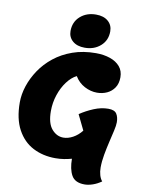

<svg xmlns="http://www.w3.org/2000/svg" viewBox="-117 -1060 957 1303"><g transform="rotate(10 361.0 -408.5)"><path d="M559 166Q493 166 469 123Q445 80 445 9Q420 16 392 20.5Q364 25 333 25Q247 25 178.5 -10.5Q110 -46 70 -120Q30 -194 30 -307Q30 -362 49 -420Q68 -478 104.5 -532.5Q141 -587 195.5 -630.5Q250 -674 322 -699.5Q394 -725 482 -725Q536 -725 579.5 -710Q623 -695 648 -665.5Q673 -636 673 -592Q673 -549 653.5 -520Q634 -491 602.5 -476.5Q571 -462 534 -462Q490 -462 448 -484Q406 -506 380 -549Q345 -532 314.5 -491.5Q284 -451 266 -397Q248 -343 248 -285Q248 -201 282 -161.5Q316 -122 362 -122Q394 -122 427.5 -140Q461 -158 488 -192Q476 -218 462.5 -244.5Q449 -271 437 -297Q480 -326 530.5 -347Q581 -368 630 -368Q673 -368 687.5 -345Q702 -322 702 -287Q702 -265 693.5 -228Q685 -191 674.5 -146.5Q664 -102 655.5 -55Q647 -8 647 34Q647 62 654 86Q661 110 674 125Q646 145 615.5 155.5Q585 166 559 166ZM399 -748Q346 -748 315.5 -774.5Q285 -801 285 -843Q285 -906 328.5 -944.5Q372 -983 437 -983Q490 -983 520.5 -956.5Q551 -930 551 -887Q551 -825 507.5 -786.5Q464 -748 399 -748Z"/></g></svg>

Font: Lemon
Style: Regular
Weight: 400
Designer: Eduardo Rodriguez Tunni
Foundry: Eduardo Rodriguez Tunni
Version: Version 1.003; ttfautohint (v1.8.4.7-5d5b);gftools[0.9.24]